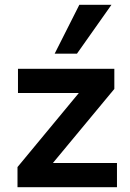

<svg xmlns="http://www.w3.org/2000/svg" viewBox="-20 -781 541 801"><path d="M53 0V-84L337 -427L338 -393H55V-494H457V-410L170 -64L168 -101H468V0ZM208 -557 311 -761H445L301 -557Z"/></svg>

Font: Nunito Sans 10pt
Style: Bold
Weight: 700
Designer: Vernon Adams
Foundry: Vernon Adams
Version: Version 3.101;gftools[0.9.27]